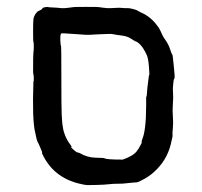

<svg xmlns="http://www.w3.org/2000/svg" viewBox="-20 -520 587 557"><path d="M77 -285Q77 -284 77.5 -284Q78 -284 78 -292Q78 -300 77.5 -300.5Q77 -301 76 -310Q76 -365 77 -368.5Q78 -372 78 -385Q78 -398 77 -398.5Q76 -399 76 -428Q76 -457 77 -464.5Q78 -472 83 -479.5Q88 -487 93.5 -489Q99 -491 101.5 -493.5Q104 -496 103 -496L104 -497Q110 -500 121 -500Q120 -499 120.5 -499Q121 -499 129.5 -498.5Q138 -498 139 -498Q140 -498 147 -497.5Q154 -497 157 -496.5Q160 -496 169 -496.5Q178 -497 179 -497.5Q180 -498 186.5 -498.5Q193 -499 194.5 -499.5Q196 -500 229.5 -500Q263 -500 265 -499.5Q267 -499 273 -498.5Q279 -498 280 -497.5Q281 -497 290.5 -496.5Q300 -496 313.5 -497Q327 -498 334.5 -497Q342 -496 348 -496.5Q354 -497 365.5 -494Q377 -491 379.5 -489Q382 -487 397 -480Q422 -467 441 -439Q447 -428 449.5 -421.5Q452 -415 460.5 -403Q469 -391 473.5 -377Q478 -363 479.5 -362Q481 -361 482 -349Q483 -337 484 -330Q488 -295 486 -292.5Q484 -290 483.5 -285Q483 -280 482 -271Q481 -262 482 -250Q483 -238 481.5 -218.5Q480 -199 481.5 -182Q483 -165 481.5 -149.5Q480 -134 480.5 -129.5Q481 -125 480 -121.5Q479 -118 478 -113Q469 -64 436 -30Q420 -13 400.5 -2Q381 9 376.5 9Q372 9 369 9.5Q366 10 357.5 10.5Q349 11 343 12Q337 13 322.5 13Q308 13 295.5 14.5Q283 16 261 16.5Q239 17 233 17Q227 17 207 12Q133 -7 102 -75V-77Q103 -77 100.5 -83Q98 -89 95.5 -95Q93 -101 92 -103Q88 -109 86 -117.5Q84 -126 82 -136Q73 -172 77 -285ZM229 -419 201 -421Q195 -421 185 -422Q162 -424 158 -423Q153 -421 156 -389L157 -387Q158 -388 158 -296Q158 -204 159 -188Q160 -172 160 -171.5Q160 -171 161 -160Q164 -130 180 -106Q184 -101 185.5 -98.5Q187 -96 187.5 -95Q188 -94 186.5 -93.5Q185 -93 193.5 -85.5Q202 -78 204 -78Q206 -78 211 -76Q233 -63 257.5 -62.5Q282 -62 283 -61Q287 -57 336 -57Q368 -68 378 -83Q378 -84 380 -86Q382 -88 383 -90.5Q384 -93 388 -99.5Q392 -106 391 -107Q390 -108 392 -114Q404 -141 404 -215Q404 -233 404 -239L405 -240Q406 -242 406.5 -252.5Q407 -263 409.5 -281Q412 -299 412 -300.5Q412 -302 413 -302Q414 -302 412 -327.5Q410 -353 405 -362Q389 -396 371 -401Q369 -402 359 -408.5Q349 -415 332.5 -417Q316 -419 310 -420.5Q304 -422 294 -421.5Q284 -421 267 -420.5Q250 -420 248 -419.5Q246 -419 229 -419Z"/></svg>

Font: TT2020 Style E
Style: Regular
Weight: 400
Version: Version 00.2